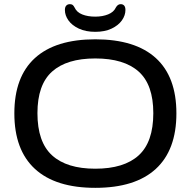

<svg xmlns="http://www.w3.org/2000/svg" viewBox="-20 -896 917 923"><path d="M438 7Q247 7 148 -84Q49 -175 49 -351Q49 -527 148 -617Q247 -707 438 -707Q630 -707 729 -617Q828 -527 828 -351Q828 -175 729 -84Q630 7 438 7ZM438 -85Q576 -85 646.5 -149Q717 -213 717 -352Q717 -489 646.5 -552Q576 -615 438 -615Q301 -615 230.5 -552Q160 -489 160 -352Q160 -213 230.5 -149Q301 -85 438 -85ZM438 -743Q392 -743 359 -758.5Q326 -774 309 -798Q292 -822 292 -848Q292 -862 298.5 -869Q305 -876 316 -876Q324 -876 329 -872.5Q334 -869 339 -859Q349 -837 375.5 -826.5Q402 -816 438 -816Q473 -816 500 -827Q527 -838 537 -860Q546 -876 560 -876Q571 -876 577 -869Q583 -862 583 -848Q583 -822 566 -798Q549 -774 516.5 -758.5Q484 -743 438 -743Z"/></svg>

Font: Asap Expanded Medium
Style: Regular
Weight: 500
Width: 7
Designer: Pablo Cosgaya
Foundry: Omnibus-Type
Version: Version 3.001